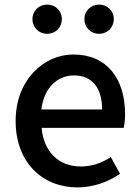

<svg xmlns="http://www.w3.org/2000/svg" viewBox="-20 -801 606 835"><path d="M317 14C388 14 452 -11 502 -45L462 -118C422 -92 380 -77 331 -77C236 -77 170 -140 161 -245H518C521 -259 524 -281 524 -304C524 -459 445 -564 299 -564C171 -564 48 -454 48 -275C48 -93 166 14 317 14ZM160 -325C171 -421 232 -473 301 -473C381 -473 424 -419 424 -325ZM185 -654C222 -654 249 -682 249 -718C249 -753 222 -781 185 -781C149 -781 121 -753 121 -718C121 -682 149 -654 185 -654ZM412 -654C447 -654 475 -682 475 -718C475 -753 447 -781 412 -781C374 -781 347 -753 347 -718C347 -682 374 -654 412 -654Z"/></svg>

Font: GenYoGothic2 TW M
Style: Regular
Weight: 500
Version: Version 2.100;PS 2.1;hotconv 16.6.51;makeotf.lib2.5.65220 DE